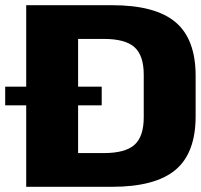

<svg xmlns="http://www.w3.org/2000/svg" viewBox="-39 -720 774 740"><path d="M62 -700H392Q560 -700 637.5 -634.5Q715 -569 715 -428V-272Q715 -130 637 -65Q559 0 392 0H62ZM220 -130H361Q444 -130 479.5 -162Q515 -194 515 -268V-432Q515 -506 479.5 -538Q444 -570 361 -570H220L262 -667V-31ZM353 -386V-314H-19V-386Z"/></svg>

Font: Pathway Extreme 28pt ExtraBold
Style: Regular
Weight: 800
Designer: Eduardo Rodriguez Tunni
Foundry: Eduardo Rodriguez Tunni
Version: Version 1.001;gftools[0.9.26]